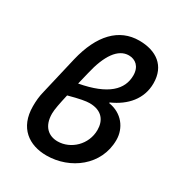

<svg xmlns="http://www.w3.org/2000/svg" viewBox="-173 -833 893 960"><g transform="rotate(30 273.5 -353.0)"><path d="M236 12C373 12 501 -84 501 -230C501 -298 456 -360 377 -372L378 -376C462 -413 520 -478 520 -568C520 -669 451 -718 352 -718C236 -718 154 -633 116 -474L66 -260C57 -226 55 -197 55 -168C55 -43 136 12 236 12ZM249 -77C199 -77 156 -108 156 -184C156 -208 164 -247 176 -300C238 -317 273 -323 293 -323C366 -323 394 -279 394 -226C394 -142 325 -77 249 -77ZM211 -449C237 -562 282 -628 344 -628C382 -628 413 -603 413 -552C413 -471 352 -408 194 -379C199 -401 205 -424 211 -449Z"/></g></svg>

Font: Source Sans Pro Semibold
Style: Italic
Weight: 600
Italic angle: -11°
Designer: Paul D. Hunt
Foundry: Adobe Systems Incorporated
Version: Version 3.006;hotconv 1.0.111;makeotfexe 2.5.65597